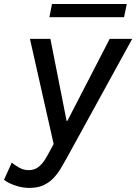

<svg xmlns="http://www.w3.org/2000/svg" viewBox="-73 -710 670 944"><path d="M72.8 213.9Q43.9 213.9 17.8 206.8Q-8.3 199.7 -26.9 190.4Q-45.4 181.2 -53.2 173.8L-15.1 89.4Q-2.4 100.6 20 113.5Q42.5 126.5 68.4 126.5Q96.2 126.5 115.2 111.6Q134.3 96.7 147 76.4Q159.7 56.2 168 40L208 -33.7L195.8 20.5L74.2 -519H174.8L254.4 -115.7H258.3L466.3 -519H577.1L252 72.8Q239.3 95.7 224.4 120.4Q209.5 145 189.2 166.3Q168.9 187.5 140.6 200.7Q112.3 213.9 72.8 213.9ZM169.9 -625.5 182.6 -690.4H550.3L537.1 -625.5Z"/></svg>

Font: Reddit Sans Medium
Style: Italic
Weight: 500
Italic angle: -11.25°
Designer: Stephen Hutchings
Version: Version 1.013